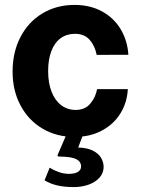

<svg xmlns="http://www.w3.org/2000/svg" viewBox="-20 -547 580 781"><path d="M502.2 -324.2 373.2 -323.8Q366.1 -360.8 344.6 -385.1Q323 -409.5 285 -409.5Q251.6 -409.5 227.1 -391.8Q202.5 -374.1 189.1 -339.8Q175.8 -305.5 175.8 -258Q175.8 -209.5 189.8 -173.8Q203.9 -138 229.2 -118.9Q254.6 -99.8 287.8 -99.8Q325.8 -99.8 347.4 -125.5Q369.1 -151.2 374.8 -184.5H500Q497.1 -129.4 469.5 -85.1Q441.9 -40.9 393.6 -15.4Q345.4 10 283 10Q210.6 10 153.4 -23.6Q96.1 -57.2 63.7 -117.7Q31.2 -178.1 31.2 -256Q31.2 -334.8 63.3 -396.4Q95.4 -458.1 152.7 -492.6Q210 -527 283 -527Q346.9 -527 395.3 -500.4Q443.8 -473.8 471.2 -427.6Q498.6 -381.4 502.2 -324.2ZM279.8 214Q244.6 214 215.2 207.7Q185.9 201.4 161.2 186.5L182 135.2Q200.6 146.6 220.6 153.4Q240.5 160.2 260.8 160.2Q283.6 160.2 296.7 152.4Q309.8 144.5 309.8 130.2Q309.8 110.2 290 100.3Q270.2 90.4 224.2 90Q217 90 214.9 88.1Q212.9 86.1 215.8 80L252.5 -5H320L298 53.2Q334.1 53.9 357.4 65.6Q380.6 77.2 391.1 95Q401.5 112.8 401.5 132Q401.5 156.6 384.9 175.4Q368.4 194.1 340.4 204.1Q312.4 214 279.8 214Z"/></svg>

Font: Public Sans VF
Style: Regular
Weight: 400
Designer: Pablo Impallari, Rodrigo Fuenzalida (Modified by Dan O. Williams and USWDS)
Version: Version 1.003